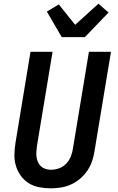

<svg xmlns="http://www.w3.org/2000/svg" viewBox="-20 -1017 640 1045"><path d="M257 8Q224 8 193 2Q162 -4 137 -19.5Q112 -35 94 -59.5Q76 -84 67 -113Q58 -142 58.5 -174Q59 -206 64 -238L146 -735H266L181 -222Q179 -207 178 -191.5Q177 -176 179 -161.5Q181 -147 187 -134Q193 -121 203.5 -111.5Q214 -102 228 -97.5Q242 -93 257 -93Q279 -93 301.5 -101Q324 -109 340.5 -126.5Q357 -144 365.5 -165.5Q374 -187 377 -209L464 -735H584L494 -192Q490 -165 480.5 -138Q471 -111 454.5 -87Q438 -63 415.5 -44Q393 -25 366.5 -13Q340 -1 312 3.5Q284 8 257 8ZM316 -815 235 -954 300 -993 389 -882 516 -997 543 -973 571 -949 442 -815Z"/></svg>

Font: Iosevka Extended Oblique
Style: Bold
Weight: 700
Width: 7
Italic angle: -9°
Monospace: yes
Designer: Belleve Invis
Foundry: Belleve Invis
Version: Version 32.5.0; ttfautohint (v1.8.4)